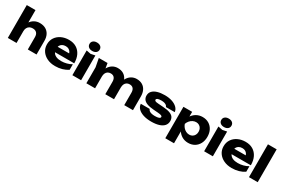

<svg xmlns="http://www.w3.org/2000/svg" viewBox="125 -2278 5719 3897"><g transform="rotate(30 2984.5 -330.0)"><path d="M56.4 -770H260.8V0H56.4ZM470.2 -587.8Q552.6 -587.8 610.4 -554.9Q668.2 -522 698.9 -461.9Q729.6 -401.8 729.6 -319.6V0H525.2V-289.6Q525.2 -354 492.7 -387.8Q460.2 -421.6 399.4 -421.6Q357 -421.6 325.7 -403.7Q294.4 -385.8 277.6 -352.9Q260.8 -320 260.8 -274.8L197.4 -307.6Q209.4 -399.2 248.2 -461.5Q287 -523.8 344.4 -555.8Q401.8 -587.8 470.2 -587.8Z M1169.6 16.4Q1065.8 16.4 984.3 -21.7Q902.8 -59.8 855.8 -128.3Q808.8 -196.8 808.8 -287.6Q808.8 -377.4 853.9 -444.8Q899 -512.2 977.6 -550Q1056.2 -587.8 1155.4 -587.8Q1257.6 -587.8 1330.4 -543.5Q1403.2 -499.2 1442.4 -418.3Q1481.6 -337.4 1481.6 -227.4H974.4V-350.4H1366.8L1300 -307.4Q1296.4 -350.8 1278.3 -381.2Q1260.2 -411.6 1230.6 -427.7Q1201 -443.8 1160.2 -443.8Q1115.2 -443.8 1082.9 -425.9Q1050.6 -408 1032.9 -376.4Q1015.2 -344.8 1015.2 -303.4Q1015.2 -249.4 1039.5 -211.5Q1063.8 -173.6 1111.2 -153.6Q1158.6 -133.6 1227.6 -133.6Q1290.8 -133.6 1353.4 -150.2Q1416 -166.8 1466.8 -197.2V-67.2Q1407.6 -27.2 1332.5 -5.4Q1257.4 16.4 1169.6 16.4Z M1569.4 -580.2 1671.6 -559.8 1773.8 -580.2V0H1569.4ZM1671.4 -626.6Q1618.4 -626.6 1585.4 -653.4Q1552.4 -680.2 1552.4 -725.8Q1552.4 -771.4 1585.4 -798.2Q1618.4 -825 1671.4 -825Q1725.8 -825 1758.3 -798.2Q1790.8 -771.4 1790.8 -725.8Q1790.8 -680.2 1758.3 -653.4Q1725.8 -626.6 1671.4 -626.6Z M1859.4 -571.4H2063.8L2101.4 -342.8V0H1897V-373.8ZM2298.4 -587.8Q2377 -587.8 2432.2 -554.9Q2487.4 -522 2516.4 -461.9Q2545.4 -401.8 2545.4 -319.6V0H2341V-289.6Q2341 -354 2311.9 -387.8Q2282.8 -421.6 2227.6 -421.6Q2188.6 -421.6 2160.1 -403.7Q2131.6 -385.8 2116.5 -352.9Q2101.4 -320 2101.4 -274.8L2038 -307.6Q2050 -399.2 2086.9 -461.5Q2123.8 -523.8 2178.6 -555.8Q2233.4 -587.8 2298.4 -587.8ZM2741.4 -587.8Q2820 -587.8 2875.7 -554.9Q2931.4 -522 2960.4 -461.9Q2989.4 -401.8 2989.4 -319.6V0H2785V-289.6Q2785 -354 2755.9 -387.8Q2726.8 -421.6 2671.6 -421.6Q2632.6 -421.6 2604.1 -403.7Q2575.6 -385.8 2560.5 -352.9Q2545.4 -320 2545.4 -274.8L2482 -307.6Q2494 -399.2 2530.6 -461.5Q2567.2 -523.8 2622 -555.8Q2676.8 -587.8 2741.4 -587.8Z M3756 -186.4Q3756 -120.4 3716.2 -75.1Q3676.4 -29.8 3602.1 -6.7Q3527.8 16.4 3423.8 16.4Q3316.8 16.4 3236.5 -9.7Q3156.2 -35.8 3110.9 -82.9Q3065.6 -130 3062.6 -192.2H3270.2Q3276.8 -169.2 3297.6 -152.5Q3318.4 -135.8 3352.3 -127.3Q3386.2 -118.8 3432.6 -118.8Q3493.8 -118.8 3525.2 -130.8Q3556.6 -142.8 3556.6 -166.6Q3556.6 -186.4 3533 -195.9Q3509.4 -205.4 3450.8 -210L3350 -217.6Q3248.6 -225 3189.1 -248.3Q3129.6 -271.6 3104 -309.2Q3078.4 -346.8 3078.4 -395.2Q3078.4 -459.8 3118.9 -502.4Q3159.4 -545 3231.8 -566.4Q3304.2 -587.8 3400.6 -587.8Q3497 -587.8 3572 -562.7Q3647 -537.6 3692.2 -493.2Q3737.4 -448.8 3744.2 -389.4H3536.6Q3532 -408.2 3515.2 -423.7Q3498.4 -439.2 3468.2 -448.9Q3438 -458.6 3391.2 -458.6Q3335.6 -458.6 3307.2 -446.9Q3278.8 -435.2 3278.8 -413.4Q3278.8 -395.6 3296.2 -385.8Q3313.6 -376 3362.4 -372.4L3495.2 -362.4Q3594.4 -355.6 3651.3 -333.1Q3708.2 -310.6 3732.1 -273.8Q3756 -237 3756 -186.4Z M3842.4 -571.4H4046.8V-407.4L4038.4 -382.6V-223L4046.8 -176V165H3842.4ZM3981.8 -285.4Q3995.4 -377.8 4036.7 -445.5Q4078 -513.2 4142.2 -550.5Q4206.4 -587.8 4286.6 -587.8Q4370.8 -587.8 4434.2 -550Q4497.6 -512.2 4533.3 -444.2Q4569 -376.2 4569 -285.4Q4569 -195.6 4533.3 -127.4Q4497.6 -59.2 4434.2 -21.4Q4370.8 16.4 4286.6 16.4Q4205.8 16.4 4142.1 -21.2Q4078.4 -58.8 4037.2 -126.7Q3996 -194.6 3981.8 -285.4ZM4362.6 -285.4Q4362.6 -328 4345.1 -361Q4327.6 -394 4296.5 -412.8Q4265.4 -431.6 4225 -431.6Q4184 -431.6 4146.8 -412.8Q4109.6 -394 4081.8 -361Q4054 -328 4039.2 -285.4Q4054 -242.8 4081.8 -210.1Q4109.6 -177.4 4146.8 -158.6Q4184 -139.8 4225 -139.8Q4265.4 -139.8 4296.5 -158.6Q4327.6 -177.4 4345.1 -210.1Q4362.6 -242.8 4362.6 -285.4Z M4657.4 -580.2 4759.6 -559.8 4861.8 -580.2V0H4657.4ZM4759.4 -626.6Q4706.4 -626.6 4673.4 -653.4Q4640.4 -680.2 4640.4 -725.8Q4640.4 -771.4 4673.4 -798.2Q4706.4 -825 4759.4 -825Q4813.8 -825 4846.3 -798.2Q4878.8 -771.4 4878.8 -725.8Q4878.8 -680.2 4846.3 -653.4Q4813.8 -626.6 4759.4 -626.6Z M5308.6 16.4Q5204.8 16.4 5123.3 -21.7Q5041.8 -59.8 4994.8 -128.3Q4947.8 -196.8 4947.8 -287.6Q4947.8 -377.4 4992.9 -444.8Q5038 -512.2 5116.6 -550Q5195.2 -587.8 5294.4 -587.8Q5396.6 -587.8 5469.4 -543.5Q5542.2 -499.2 5581.4 -418.3Q5620.6 -337.4 5620.6 -227.4H5113.4V-350.4H5505.8L5439 -307.4Q5435.4 -350.8 5417.3 -381.2Q5399.2 -411.6 5369.6 -427.7Q5340 -443.8 5299.2 -443.8Q5254.2 -443.8 5221.9 -425.9Q5189.6 -408 5171.9 -376.4Q5154.2 -344.8 5154.2 -303.4Q5154.2 -249.4 5178.5 -211.5Q5202.8 -173.6 5250.2 -153.6Q5297.6 -133.6 5366.6 -133.6Q5429.8 -133.6 5492.4 -150.2Q5555 -166.8 5605.8 -197.2V-67.2Q5546.6 -27.2 5471.5 -5.4Q5396.4 16.4 5308.6 16.4Z M5708.4 -770H5912.8V0H5708.4Z"/></g></svg>

Font: Unbounded
Style: Regular
Weight: 400
Designer: Luke Prowse, Jean-Baptiste Morizot, Fátima Lázaro, Florian Runge
Foundry: NaN
Version: Version 1.701;gftools[0.9.28.dev5+ged2979d]